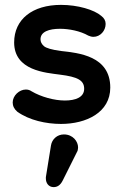

<svg xmlns="http://www.w3.org/2000/svg" viewBox="-20 -492 504 787"><path d="M230 16C334 16 432 -31 432 -133C432 -263 302 -275 230 -283C192 -288 169 -295 160 -303C151 -311 146 -320 146 -331C146 -362 181 -374 226 -374C263 -374 309 -365 342 -346C349 -343 356 -341 363 -341C391 -341 413 -366 413 -394C413 -407 407 -418 395 -427C366 -452 299 -472 230 -472C113 -472 38 -413 38 -318C38 -202 168 -194 226 -186C298 -177 325 -163 325 -128C325 -93 289 -80 246 -80C202 -80 148 -95 109 -118C102 -123 94 -125 86 -125C59 -125 32 -100 32 -72C32 -58 38 -45 51 -34C100 1 169 16 230 16ZM298 126C299 121 300 117 300 112C300 88 279 59 242 59C214 59 193 79 189 104L168 234C168 236 168 238 168 240C168 258 179 275 200 275C216 275 228 266 237 248Z"/></svg>

Font: Dongle
Style: Regular
Weight: 400
Designer: Yanghee Ryu
Foundry: Yanghee Ryu
Version: Version 2.000